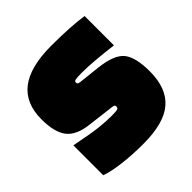

<svg xmlns="http://www.w3.org/2000/svg" viewBox="-146 -614 736 736"><g transform="rotate(-45 222.5 -246.0)"><path d="M247 -348Q220 -348 212 -346Q204 -344 204 -338Q204 -332 207 -330Q210 -328 217 -327L307 -317Q384 -308 409.5 -275.5Q435 -243 435 -167Q435 -76 384 -32Q333 12 221 12Q161 12 108.5 5.5Q56 -1 27 -12V-174Q107 -158 143 -154Q179 -150 210 -150Q237 -150 243 -152.5Q249 -155 249 -162Q249 -168 246 -170Q243 -172 235 -173L128 -186Q64 -193 37.5 -226.5Q11 -260 11 -331Q11 -418 67 -461Q123 -504 237 -504Q288 -504 332 -501.5Q376 -499 408 -494V-335Q360 -341 319.5 -344.5Q279 -348 247 -348Z"/></g></svg>

Font: Blinker Black
Style: Regular
Weight: 900
Designer: Juergen Huber
Foundry: supertype
Version: Version 1.017;hotconv 1.0.117;makeotfexe 2.5.65602